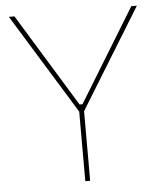

<svg xmlns="http://www.w3.org/2000/svg" viewBox="-51 -745 660 789"><g transform="rotate(-5 279.0 -350.0)"><path d="M269 0H289V-287L543 -700H520L285 -316H273L38 -700H15L269 -287Z"/></g></svg>

Font: Fixel Text Thin
Style: Regular
Weight: 100
Width: 4
Designer: AlfaBravo + MacPaw
Foundry: Kyrylo Tkachov, Marchela Mozhyna, Serhii Makarenko, Maria Weinstein, Zakhar Kryvoshyya
Version: Version 1.211